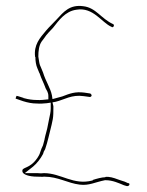

<svg xmlns="http://www.w3.org/2000/svg" viewBox="-20 -631 499 651"><path d="M34 -296H35L58 -288C74 -283 89 -280 105 -280H106C116 -279 127 -280 138 -281L152 -283V-263C152 -251 149 -240 147 -230L143 -210C140 -191 134 -175 131 -159V-158L127 -143C126 -137 123 -133 121 -128L116 -114C113 -102 101 -87 95 -81C72 -58 53 -64 56 -49C58 -39 79 -32 106 -32C116 -32 125 -31 129 -32H130C177 -32 209 -10 250 -5C282 -1 301 -13 336 -20H338C362 -20 383 -10 400 -3L410 0C415 1 419 -3 419 -6C419 -7 419 -9 416 -10H414L403 -15C395 -18 389 -19 379 -23C366 -28 350 -33 337 -31V-30H336C326 -30 307 -25 295 -21V-20L293 -19C229 -2 187 -44 129 -44C124 -43 115 -43 107 -44H64L92 -66C105 -77 117 -92 126 -109C127 -114 129 -119 133 -125C142 -151 147 -177 155 -208L159 -227C161 -238 161 -252 161 -264V-271L158 -284L169 -286C198 -293 223 -311 264 -305L286 -302C288 -302 286 -302 288 -304H289C293 -308 289 -312 286 -314L266 -317C235 -321 217 -314 191 -304L158 -295L156 -308C151 -333 135 -355 126 -385L119 -402C117 -406 114 -413 113 -420L110 -439V-440C110 -457 112 -477 121 -490L130 -502C138 -515 152 -528 160 -537C179 -561 201 -593 239 -598C296 -608 325 -554 358 -540H359V-539C365 -537 369 -546 364 -549C322 -568 306 -605 262 -610C216 -616 196 -591 171 -564C160 -552 146 -539 136 -527C115 -502 94 -479 99 -438H100V-437C100 -424 102 -410 107 -399L114 -382H115V-380C121 -362 127 -353 135 -331C138 -325 144 -318 144 -305V-294H142C130 -293 119 -291 104 -292C91 -292 76 -294 62 -298H60V-299L41 -305C39 -305 38 -306 36 -306C34 -301 32 -296 34 -296ZM127 -144C127 -144 127 -143 127 -143C127 -143 127 -144 127 -144ZM155 -208C155 -208 155 -207 155 -207C155 -207 155 -208 155 -208ZM410 0C410 0 409 0 409 0C409 0 410 0 410 0Z"/></svg>

Font: Stray Cat
Style: HlCn
Weight: 100
Version: Version 1.0